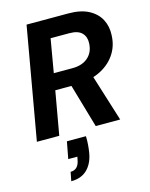

<svg xmlns="http://www.w3.org/2000/svg" viewBox="-141 -788 904 1160"><g transform="rotate(-15 311.0 -208.0)"><path d="M18 0 141 -700H403Q480 -700 529.5 -673.5Q579 -647 601.5 -603Q624 -559 621 -506Q619 -437 582 -384Q545 -331 480.5 -301.5Q416 -272 329 -272H206L158 0ZM386 0 297 -307H443L539 0ZM224 -374H341Q402 -374 438.5 -406Q475 -438 477 -494Q479 -534 455 -558.5Q431 -583 377 -583H260ZM157 284 168 228Q193 228 208 212.5Q223 197 228 165L231 150H174L194 44H313Q314 71 312 97Q310 123 306 147Q295 211 257.5 247.5Q220 284 157 284Z"/></g></svg>

Font: DM Sans 28pt ExtraBold
Style: Italic
Weight: 800
Italic angle: -10°
Version: Version 4.004;gftools[0.9.30]